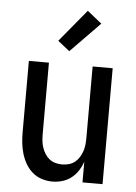

<svg xmlns="http://www.w3.org/2000/svg" viewBox="-54 -808 609 858"><g transform="rotate(5 250.0 -379.0)"><path d="M213 8Q189 8 165.5 0.5Q142 -7 123.5 -23Q105 -39 93 -60Q81 -81 74 -104.5Q67 -128 64.5 -152Q62 -176 62 -200V-520H152V-200Q152 -185 153.5 -169.5Q155 -154 160 -139.5Q165 -125 173 -112Q181 -99 193 -89.5Q205 -80 220 -76Q235 -72 250 -72Q265 -72 280 -76Q295 -80 307 -89.5Q319 -99 327 -112Q335 -125 340 -139.5Q345 -154 346.5 -169.5Q348 -185 348 -200V-520H438V0H348V-93Q341 -72 328.5 -52.5Q316 -33 298 -19Q280 -5 258 1.5Q236 8 213 8ZM238 -579 185 -621 305 -766 370 -714Z"/></g></svg>

Font: Iosevka Fixed Medium
Style: Regular
Weight: 500
Monospace: yes
Designer: Belleve Invis
Foundry: Belleve Invis
Version: Version 32.3.0